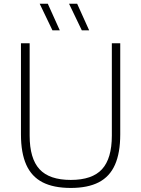

<svg xmlns="http://www.w3.org/2000/svg" viewBox="-20 -964 732 994"><path d="M346.5 9Q257.5 9 200.5 -20.2Q143.5 -49.5 116 -111Q88.5 -172.5 88.5 -268V-740H133.5V-262Q133.5 -143.5 184.5 -88Q235.5 -32.5 346.5 -32.5Q457.5 -32.5 508.2 -88Q559 -143.5 559 -262V-740H602.5V-268Q602.5 -172.5 575.2 -111Q548 -49.5 491.2 -20.2Q434.5 9 346.5 9ZM403.5 -807 337.5 -944.5H379.5L441.5 -807ZM251.5 -807 185.5 -944.5H227.5L289.5 -807Z"/></svg>

Font: Encode Sans SC ExtraLight
Style: Regular
Weight: 250
Designer: Multiple Designers
Foundry: Impallari Type
Version: Version 3.002